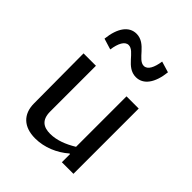

<svg xmlns="http://www.w3.org/2000/svg" viewBox="-224 -929 1068 1068"><g transform="rotate(45 310.0 -394.5)"><path d="M93 -513.5 95 -121C95.5 -38.5 145.5 11.5 237 11.5C309.5 11.5 379.5 -19 431.5 -64.5H436V0H527V-513.5H431V-116.5C380.5 -85.5 328.5 -65.5 278 -65.5C225.5 -65.5 190.5 -87.5 190.5 -154V-513.5ZM224.5 -799.5C166.5 -799.5 127.5 -747 117.5 -654L182.5 -634C190.5 -688 208.5 -724 238 -724C287.5 -724 313.5 -625.5 392 -625.5C450 -625.5 489.5 -678 499.5 -771L434.5 -790.5C426.5 -737 409 -701 379 -701C329.5 -701 303 -799.5 224.5 -799.5Z"/></g></svg>

Font: Monaspace Argon
Style: Regular
Weight: 400
Designer: Riley Cran & the Lettermatic Team
Foundry: Lettermatic
Version: Version 1.200 (Monaspace Argon)